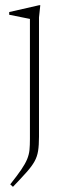

<svg xmlns="http://www.w3.org/2000/svg" viewBox="-20 -456 244 741"><path d="M95.5 -383Q87.5 -384.5 63 -389.5Q38.5 -394.5 15.5 -399V-409.5L131.5 -436H135.5L130.5 -388.5V71.5Q130.5 104.5 127 126.5Q123.5 148.5 113.2 167Q103 185.5 83 208Q63 230.5 30 265L19.5 255.5Q46.5 221.5 62 198.8Q77.5 176 84.8 158.2Q92 140.5 93.8 122.8Q95.5 105 95.5 81Z"/></svg>

Font: Newsreader 16pt ExtraLight
Style: Regular
Weight: 275
Designer: Hugues Gentile
Foundry: Production Type
Version: Version 1.003; ttfautohint (v1.8.3)